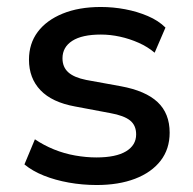

<svg xmlns="http://www.w3.org/2000/svg" viewBox="-20 -521 552 550"><path d="M257 9Q216 9 177 2Q138 -5 105.5 -18Q73 -31 50 -50L80 -122Q105 -105 134.5 -93Q164 -81 195.5 -75.5Q227 -70 256 -70Q312 -70 341 -87.5Q370 -105 370 -136Q370 -162 352.5 -176Q335 -190 296 -197L195 -216Q129 -228 96 -262.5Q63 -297 63 -350Q63 -396 88 -429.5Q113 -463 159.5 -482Q206 -501 269 -501Q304 -501 338.5 -494.5Q373 -488 403.5 -475Q434 -462 454 -442L423 -370Q403 -387 377 -398.5Q351 -410 323.5 -416Q296 -422 269 -422Q215 -422 187 -404Q159 -386 159 -354Q159 -329 175.5 -314Q192 -299 227 -292L326 -274Q397 -261 431.5 -228.5Q466 -196 466 -141Q466 -94 440 -60.5Q414 -27 367 -9Q320 9 257 9Z"/></svg>

Font: NunitoSans_10ptSemiBold
Style: Regular
Weight: 600
Designer: Vernon Adams
Foundry: Vernon Adams
Version: Version 3.101;gftools[0.9.27]